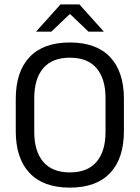

<svg xmlns="http://www.w3.org/2000/svg" viewBox="-20 -845 638 877"><path d="M299 12Q178 12 115 -54.8Q52 -121.5 52 -246V-393.5Q52 -517.5 115 -584.2Q178 -651 299 -651Q420 -651 483 -584.2Q546 -517.5 546 -393.5V-246Q546 -121.5 483 -54.8Q420 12 299 12ZM299 -57.5Q380 -57.5 421 -105.8Q462 -154 462 -242.5V-397Q462 -485.5 421 -533.5Q380 -581.5 299 -581.5Q218.5 -581.5 177.5 -533.5Q136.5 -485.5 136.5 -397V-242.5Q136.5 -154 177.5 -105.8Q218.5 -57.5 299 -57.5ZM256.5 -825H342.5L453.5 -701.5V-700.5H384L301.5 -779.5H297.5L214.5 -700.5H145.5V-701.5Z"/></svg>

Font: Anek Gurmukhi Medium
Style: Regular
Weight: 400
Version: Version 1.003